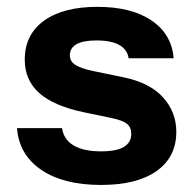

<svg xmlns="http://www.w3.org/2000/svg" viewBox="-20 -527 563 553"><path d="M449.7 -246.5C424.2 -274.5 386.7 -293.7 337 -304.1L247.9 -322.5C224.1 -327.5 207 -333.6 196.6 -340.4C186.3 -347.1 181.2 -356.3 181.2 -367.9C181.2 -381.5 187.4 -392 200 -399.4C212.6 -406.8 231.9 -410.5 257.6 -410.5C286.1 -410.5 307.9 -406.2 323.4 -397.5C338.9 -388.8 347.9 -376 350.5 -359.2H480.2C476.3 -405.7 455.1 -442 416.3 -468.1C377.6 -494.3 325.7 -507.3 260.4 -507.3C194.7 -507.3 143.3 -493.9 106.5 -467.2C69.7 -440.4 51.3 -403.1 51.3 -355.4C51.3 -316 65.2 -283.9 93 -259C120.7 -234.2 163.9 -215.7 222.7 -203.4L302.1 -186.9C323.3 -182.4 337.9 -176.8 346.1 -170C354.2 -163.2 358.1 -153.7 358.1 -141.4C358.1 -125.3 351.2 -112.9 337.3 -104.2C323.4 -95.5 301.3 -91.1 271 -91.1C237.4 -91.1 211.1 -96.8 192.1 -108C173.1 -119.3 161.9 -135.9 158.7 -157.9H29C32.9 -106.9 56.1 -66.9 98.7 -37.9C141.3 -8.8 198.7 5.7 271 5.7C340 5.7 393.5 -7.7 431.2 -34.5C468.9 -61.3 487.8 -98.9 487.8 -147.2C487.8 -185.3 475.1 -218.4 449.5 -246.5Z"/></svg>

Font: Diatome
Style: Bold
Weight: 700
Designer: 15.100.17
Foundry: 15.100.17
Version: Version 1.004;Fontself Maker 3.5.8